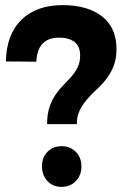

<svg xmlns="http://www.w3.org/2000/svg" viewBox="-20 -721 502 750"><path d="M3 -481Q5 -586 63.5 -643.5Q122 -701 225 -701Q322 -701 378.5 -657Q435 -613 435 -529Q435 -490 423.5 -462Q412 -434 395 -412Q378 -390 357.5 -371.5Q337 -353 320 -333Q303 -313 291.5 -290Q280 -267 280 -236H164Q164 -275 173.5 -303Q183 -331 197.5 -352Q212 -373 228.5 -389.5Q245 -406 259.5 -422.5Q274 -439 283.5 -458.5Q293 -478 293 -504Q293 -540 271 -557Q249 -574 211 -574Q126 -574 122 -480ZM221 -150Q254 -150 276 -128Q298 -106 298 -71Q298 -36 276 -13.5Q254 9 221 9Q187 9 165.5 -13.5Q144 -36 144 -71Q144 -106 165.5 -128Q187 -150 221 -150Z"/></svg>

Font: Montserrat Semi Bold
Style: Regular
Weight: 600
Designer: Julieta Ulanovsky
Foundry: Julieta Ulanovsky
Version: Version 3.001 September 28, 2015